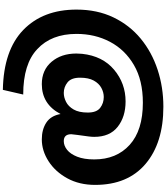

<svg xmlns="http://www.w3.org/2000/svg" viewBox="68 -930 1136 1311"><g transform="rotate(90 635.5 -274.0)"><path d="M593 274Q323 269 184 134.5Q45 0 45 -229Q45 -370 98 -480.5Q151 -591 243 -667Q335 -743 455 -782.5Q575 -822 708 -822Q955 -822 1098.5 -700.5Q1242 -579 1242 -356Q1242 -248 1197 -166Q1152 -84 1080.5 -38Q1009 8 931 8Q864 8 817 -22.5Q770 -53 758 -120Q691 8 554 8Q458 8 401.5 -58.5Q345 -125 345 -228L347 -267Q362 -407 455.5 -485.5Q549 -564 672 -564Q777 -564 845.5 -510Q914 -456 914 -350Q914 -331 911 -310Q898 -217 896 -193Q896 -142 943 -142Q974 -142 1002.5 -164.5Q1031 -187 1049.5 -233.5Q1068 -280 1068 -350Q1068 -502 968.5 -592Q869 -682 681 -682Q528 -682 423.5 -621Q319 -560 265 -457.5Q211 -355 211 -229Q211 -57 315 39Q416 135 625 135ZM614 -142Q644 -142 675 -157.5Q706 -173 727 -209Q748 -245 748 -306Q748 -366 716 -390.5Q684 -415 642 -415Q610 -415 579.5 -398.5Q549 -382 529.5 -346.5Q510 -311 510 -253Q510 -193 542 -167.5Q574 -142 614 -142Z"/></g></svg>

Font: Ulagadi Sans
Style: Bold
Weight: 700
Designer: Ninad Kale (Devanagari), Jonny Pinhorn (Latin)
Foundry: Indian Type Foundry
Version: Version 3.01;March 29, 2020;FontCreator 12.0.0.2522 64-bit; 